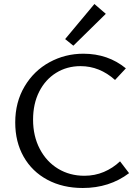

<svg xmlns="http://www.w3.org/2000/svg" viewBox="-20 -932 700 958"><path d="M305 -737 451 -912 508 -863 346 -704ZM56 -321Q56 -422 102.5 -500.5Q149 -579 227 -621.5Q305 -664 396 -664Q519 -664 608 -591L554 -533Q477 -602 382 -602Q314 -602 260 -568.5Q206 -535 175.5 -474.5Q145 -414 145 -335Q145 -253 178.5 -189Q212 -125 270 -90Q328 -55 401 -55Q453 -55 498 -74Q543 -93 579 -127L624 -68Q526 6 393 6Q293 6 216.5 -35Q140 -76 98 -150Q56 -224 56 -321Z"/></svg>

Font: Ysabeau SC Medium
Style: Regular
Weight: 500
Designer: Christian Thalmann (Catharsis Fonts)
Version: Version 0.003